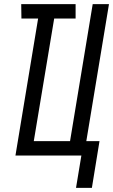

<svg xmlns="http://www.w3.org/2000/svg" viewBox="-20 -755 549 932"><path d="M349 157 375 0H55L165 -665H84L83 -735H347V-665H243L144 -70H320L430 -735H509L399 -70H463L426 157Z"/></svg>

Font: Iosevka Custom
Style: Italic
Weight: 400
Italic angle: -9°
Monospace: yes
Designer: Belleve Invis
Foundry: Belleve Invis
Version: Version 30.3.3; ttfautohint (v1.8.3)